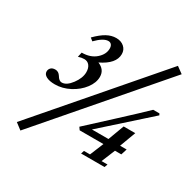

<svg xmlns="http://www.w3.org/2000/svg" viewBox="-167 -857 1069 1076"><g transform="rotate(30 367.5 -319.5)"><path d="M100.6 58.6 59.6 27.3 684.1 -696.8 725.6 -666.5ZM137.7 -261.7Q102.5 -261.7 82.3 -272.5Q62 -283.2 62 -301.8Q62 -315.4 71.5 -325.4Q81.1 -335.4 100.1 -335.4Q121.1 -335.4 134.3 -314.5Q148.4 -290 166 -290Q196.8 -290 227.1 -330.6Q257.3 -371.1 257.3 -409.2Q257.3 -435.5 244.9 -451.4Q232.4 -467.3 210.9 -467.3Q192.9 -467.3 172.9 -460.4L179.7 -491.2Q235.8 -491.2 270.3 -521.5Q304.7 -551.8 304.7 -588.9Q304.7 -604.5 297.6 -613.5Q290.5 -622.6 277.3 -622.6Q245.6 -622.6 199.7 -575.7L181.6 -590.3Q217.3 -626.5 247.1 -642.8Q276.9 -659.2 307.6 -659.2Q338.9 -659.2 358.9 -641.6Q378.9 -624 378.9 -596.2Q378.9 -533.7 288.6 -490.2Q336.4 -471.2 336.4 -424.3Q336.4 -386.2 307.9 -348.4Q279.3 -310.5 232.9 -286.1Q186.5 -261.7 137.7 -261.7ZM459.5 0 466.3 -20.5H505.4L541.5 -108.4H387.7L376 -125L536.1 -272.5Q642.6 -370.6 687 -414.1H727.5L732.4 -404.3L444.8 -147H551.8L590.3 -250.5H665.5L627 -147H669.4L657.2 -108.4H616.2L580.1 -20.5H618.7L611.3 0Z"/></g></svg>

Font: Elstob Medium
Style: Italic
Weight: 500
Italic angle: -20°
Designer: Peter S. Baker
Version: Version 1.015